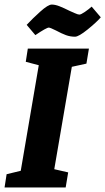

<svg xmlns="http://www.w3.org/2000/svg" viewBox="-34 -822 462 842"><path d="M345 -543 281 -529 204 -80 265 -66 254 0H-14L-5 -58L57 -73L136 -536L79 -551L88 -609H356ZM212 -688Q186 -701 180 -701Q170 -701 121 -668L83 -713Q108 -740 142.5 -771Q177 -802 193 -802Q208 -802 227 -794.5Q246 -787 272 -774Q279 -771 293.5 -764.5Q308 -758 314 -758Q321 -758 338.5 -770Q356 -782 368 -793L408 -746Q389 -724 350 -692.5Q311 -661 295 -661Q274 -661 255 -668Q236 -675 212 -688Z"/></svg>

Font: Grenze
Style: Bold Italic
Weight: 700
Italic angle: -10°
Designer: Renata Polastri
Foundry: Omnibus-Type
Version: Version 1.002; ttfautohint (v1.8)